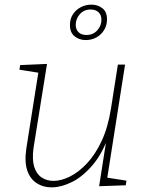

<svg xmlns="http://www.w3.org/2000/svg" viewBox="-20 -802 636 829"><path d="M206 7Q169 8 139.5 -10.5Q110 -29 97.5 -66.5Q85 -104 94 -163L147 -498L153 -487L64 -501L67 -521L183 -526L125 -165Q118 -114 127.5 -82.5Q137 -51 159.5 -36Q182 -21 211 -21Q244 -21 281.5 -39.5Q319 -58 355 -96Q391 -134 418.5 -192.5Q446 -251 459 -332L489 -523H520L442 -27L436 -36L526 -22L523 -2L408 2L442 -215L452 -223Q423 -140 380.5 -90Q338 -40 292.5 -17Q247 6 206 7ZM350 -629Q323 -629 302.5 -645Q282 -661 282 -694Q282 -721 295 -740.5Q308 -760 329 -771Q350 -782 375 -782Q402 -782 422 -766.5Q442 -751 442 -718Q442 -692 429 -671.5Q416 -651 395.5 -640Q375 -629 350 -629ZM353 -651Q382 -651 400 -671Q418 -691 418 -717Q418 -737 405.5 -749Q393 -761 371 -761Q343 -761 325 -741Q307 -721 307 -695Q307 -675 319 -663Q331 -651 353 -651Z"/></svg>

Font: Bitter Thin ExtraLight
Style: Italic
Weight: 250
Italic angle: -9°
Version: Version 2.002